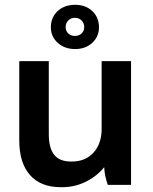

<svg xmlns="http://www.w3.org/2000/svg" viewBox="-20 -777 641 807"><path d="M295.9 -570.8Q251.5 -570.8 222.7 -596.9Q193.8 -623 193.8 -662.1Q193.8 -704.1 222.4 -730.5Q251 -756.8 295.9 -756.8Q339.8 -756.8 367.9 -730.5Q396 -704.1 396 -662.1Q396 -623 367.7 -596.9Q339.4 -570.8 295.9 -570.8ZM334 -663.1Q334 -679.7 323 -690.9Q312 -702.1 294.9 -702.1Q277.8 -702.1 266.8 -690.9Q255.9 -679.7 255.9 -663.1Q255.9 -647 266.8 -636.5Q277.8 -626 294.9 -626Q312 -626 323 -636.5Q334 -647 334 -663.1ZM235.8 9.8Q150.9 9.8 106 -41.3Q61 -92.3 61 -187V-520H185.1V-212.9Q185.1 -155.3 207.5 -126.7Q230 -98.1 277.8 -98.1H282.2Q338.9 -98.1 373 -135.5Q407.2 -172.9 407.2 -235.8V-520H530.8V0H433.1Q419.4 -38.1 418 -74.2Q385.3 -34.7 339.4 -12.5Q293.5 9.8 241.2 9.8Z"/></svg>

Font: Fixel Text SemiBold
Style: Regular
Weight: 600
Width: 4
Designer: AlfaBravo + MacPaw
Foundry: Kyrylo Tkachov, Marchela Mozhyna, Serhii Makarenko, Maria Weinstein, Zakhar Kryvoshyya
Version: Version 1.211